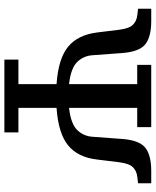

<svg xmlns="http://www.w3.org/2000/svg" viewBox="63 -773 710 876"><g transform="rotate(90 418.0 -335.0)"><path d="M252 0V-64H364V-238Q248 -246 193.5 -290.5Q139 -335 128 -424L116 -522Q110 -570 93 -586.5Q76 -603 52 -606L20 -610V-670H76Q148 -670 182 -643Q216 -616 222 -538L232 -402Q235 -360 263.5 -331.5Q292 -303 364 -295V-606H276V-670H560V-606H472V-295Q544 -303 572.5 -331.5Q601 -360 604 -402L614 -538Q620 -616 654 -643Q688 -670 760 -670H816V-610L784 -606Q760 -603 743 -586.5Q726 -570 720 -522L708 -424Q698 -335 643 -290.5Q588 -246 472 -238V-64H584V0Z"/></g></svg>

Font: Source Serif 4 Caption
Style: Regular
Weight: 400
Designer: Frank Grießhammer
Foundry: Adobe Systems Incorporated
Version: Version 4.004;hotconv 1.0.117;makeotfexe 2.5.65602